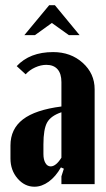

<svg xmlns="http://www.w3.org/2000/svg" viewBox="-20 -704 407 734"><path d="M73.2 -569.8 168 -684.1H189.9L284.2 -569.8H243.2L178.2 -616.2L113.8 -569.8ZM20 -98.1V-147.9Q20 -210.9 67.6 -247.6Q115.2 -284.2 214.8 -296.9V-390.1Q214.8 -422.4 200 -439.2Q185.1 -456.1 157.2 -456.1Q136.2 -456.1 114.5 -446.3Q92.8 -436.5 78.1 -419.9L43.9 -451.2Q93.8 -504.9 183.1 -504.9Q250.5 -504.9 296.1 -463.9Q341.8 -422.9 341.8 -362.8V0H214.8V-29.8L224.1 -59.1L212.9 -64Q192.9 -28.8 166.3 -9.5Q139.6 9.8 111.8 9.8Q74.2 9.8 47.1 -21.7Q20 -53.2 20 -98.1ZM173.8 -67.9Q193.8 -67.9 214.8 -101.1V-274.9Q174.3 -261.2 160.2 -235.8Q146 -210.4 146 -151.9V-115.2Q146 -93.8 153.6 -80.8Q161.1 -67.9 173.8 -67.9Z"/></svg>

Font: Moniqa Black Paragraph
Style: Regular
Weight: 900
Designer: Rajesh Rajput
Foundry: Rajesh Rajput
Version: Version 1.000